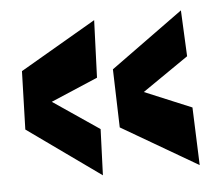

<svg xmlns="http://www.w3.org/2000/svg" viewBox="-37 -494 495 440"><g transform="rotate(-5 211.0 -274.5)"><path d="M406 -98 231 -200 227 -334 394 -455 399 -349 293 -276 401 -231ZM194 -450 189 -318 81 -272 187 -200 183 -94 15 -214 19 -348Z"/></g></svg>

Font: LONDON PRESLEY
Style: Regular
Weight: 400
Version: Version 001.000